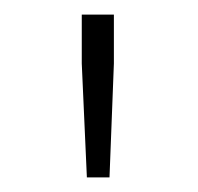

<svg xmlns="http://www.w3.org/2000/svg" viewBox="-20 -783 271 263"><path d="M99 -540H130L136 -696V-763H92V-696Z"/></svg>

Font: Genne Gothic ExtraLight
Style: Regular
Weight: 250
Designer: Ryoko NISHIZUKA (kana & ideographs); Paul D. Hunt (Latin, Greek & Cyrillic); Wenlong ZHANG (bopomofo); Sandoll Communica
Foundry: Adobe Systems Incorporated
Version: Version 1.004;PS 1.004;hotconv 16.6.51;makeotf.lib2.5.65220